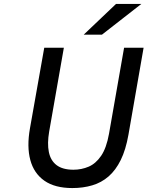

<svg xmlns="http://www.w3.org/2000/svg" viewBox="-20 -942 748 974"><path d="M347 12Q258.5 12 205.2 -25.2Q152 -62.5 133.8 -130.2Q115.5 -198 132 -291L204.5 -700H304L229.5 -275Q219 -214.5 227.8 -171Q236.5 -127.5 267.2 -104.2Q298 -81 352.5 -81Q393.5 -81 429.8 -96.5Q466 -112 493 -151.5Q520 -191 533 -263.5L609.5 -700H708.5L631.5 -258Q618 -182 592.5 -130.2Q567 -78.5 530.8 -47Q494.5 -15.5 448 -1.8Q401.5 12 347 12ZM404.5 -766 568.5 -922H697L497 -766Z"/></svg>

Font: Overpass Medium
Style: Italic
Weight: 500
Italic angle: -10°
Designer: Delve Withrington, Dave Bailey, Thomas Jockin
Foundry: Delve Fonts LLC
Version: Version 4.000